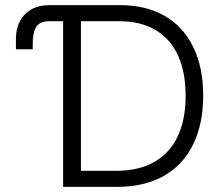

<svg xmlns="http://www.w3.org/2000/svg" viewBox="-20 -727 863 747"><path d="M171.9 -707H447.3Q548.3 -707 620.8 -665Q693.4 -623 731.9 -543.9Q770.5 -464.8 770.5 -355.5Q770.5 -244.6 731.2 -164.6Q691.9 -84.5 616.5 -42.2Q541 0 435.5 0H225.6V-644.5H172.9Q134.8 -644.5 121.1 -622.6Q107.4 -600.6 107.4 -557.6V-535.2H42V-577.1Q42 -614.7 57.1 -644Q72.3 -673.3 101.6 -690.2Q130.9 -707 171.9 -707ZM431.6 -62.5Q520.5 -62.5 581.1 -97.4Q641.6 -132.3 672.1 -198Q702.6 -263.7 702.1 -355.5Q702.1 -446.3 672.6 -511Q643.1 -575.7 585.2 -610.1Q527.3 -644.5 443.4 -644.5H294.9V-62.5Z"/></svg>

Font: Pretendard Light
Style: Regular
Weight: 300
Designer: Base glyphs from Inter by Rasmus Andersson; Hangeul glyphs from Noto Sans CJK(Source Han Sans) by Jang Soo-young and Kan
Foundry: Kil Hyung-jin
Version: Version 1.309